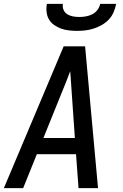

<svg xmlns="http://www.w3.org/2000/svg" viewBox="-20 -975 640 995"><path d="M0 0 310 -735H421L488 0H387L374 -176H171L100 0ZM368 -260 352 -490Q350 -519 348 -548Q346 -577 344 -606Q333 -577 321.5 -548Q310 -519 298 -490L205 -260ZM379 -815Q358 -815 336.5 -817.5Q315 -820 296 -827Q277 -834 260.5 -845.5Q244 -857 234 -874Q224 -891 221.5 -912.5Q219 -934 223 -955H306Q303 -938 309.5 -923.5Q316 -909 329 -901Q342 -893 358 -890Q374 -887 391 -887Q408 -887 425 -890Q442 -893 458 -901Q474 -909 485 -923.5Q496 -938 499 -955H582Q578 -934 569 -912.5Q560 -891 544 -874Q528 -857 507.5 -845.5Q487 -834 465.5 -827Q444 -820 422.5 -817.5Q401 -815 379 -815Z"/></svg>

Font: Iosevka SS04 Md Ex Obl
Style: Regular
Weight: 500
Width: 7
Italic angle: -9°
Monospace: yes
Designer: Belleve Invis
Foundry: Belleve Invis
Version: Version 19.0.0; ttfautohint (v1.8.4)